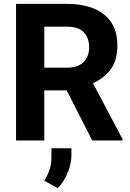

<svg xmlns="http://www.w3.org/2000/svg" viewBox="-20 -731 678 999"><path d="M63.5 -710.9H328.1Q450.7 -710.9 520.8 -656Q590.8 -601.1 590.8 -496.1Q590.8 -409.7 548.3 -360.4Q505.9 -311 435.1 -286.6L388.7 -260.7H161.1L160.2 -378.9H328.1Q385.7 -378.9 414.8 -408Q443.8 -437 443.8 -484.9Q443.8 -534.2 415.5 -563.2Q387.2 -592.3 328.1 -592.3H210.5V0H63.5ZM460 0 298.3 -316.9 453.6 -317.4 617.7 -6.8V0ZM351.6 40.5V75.7Q351.6 122.1 331.3 169.9Q311 217.8 280.3 248L210.4 209.5Q227.1 183.1 237.3 153.8Q247.6 124.5 247.6 83V40.5Z"/></svg>

Font: RobotoDEMO
Style: Regular
Weight: 400
Designer: Christian Robertson
Foundry: Google
Version: Version 2.136